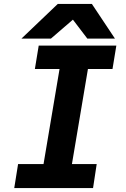

<svg xmlns="http://www.w3.org/2000/svg" viewBox="-20 -957 640 977"><path d="M72 -122H201.5L283 -606H157.5L177 -725H572L552.5 -606H427.5L346 -122H472L453.5 0H52.5ZM274 -937H447.5L565 -760.5H424.5L351 -857L239 -760.5H89Z"/></svg>

Font: JuliaMono ExtraBold
Style: Italic
Weight: 800
Italic angle: -9°
Monospace: yes
Designer: cormullion
Foundry: corm
Version: Version 0.057; ttfautohint (v1.8.4)